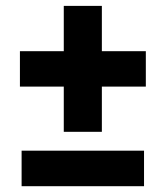

<svg xmlns="http://www.w3.org/2000/svg" viewBox="-20 -642 571 662"><path d="M476.6 0H54.5V-122.5H476.6ZM199.9 -621.7H331.2V-465.5H482.8V-343.4H331.2V-187.5H199.9V-343.4H48.7V-465.5H199.9Z"/></svg>

Font: Fira Sans Variable
Style: Regular
Weight: 400
Designer: Carrois Corporate & Edenspiekermann AG
Foundry: Carrois Corporate GbR & Edenspiekermann AG
Version: Version 4.202